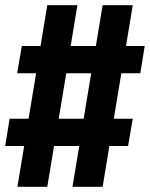

<svg xmlns="http://www.w3.org/2000/svg" viewBox="-34 -737 577 739"><path d="M33 -18 59 -175H-14L3 -280H76L105 -455H32L50 -560H122L148 -717H264L238 -560H335L361 -717H477L451 -560H523L506 -455H433L404 -280H477L459 -175H387L361 -18H245L271 -175H174L148 -18ZM192 -280H288L317 -455H221Z"/></svg>

Font: Iosevka Curly Slab XBdObl
Style: Regular
Weight: 800
Italic angle: -9°
Monospace: yes
Designer: Belleve Invis
Foundry: Belleve Invis
Version: Version 11.1.0; ttfautohint (v1.8.3)